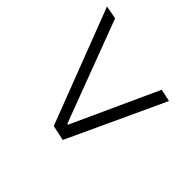

<svg xmlns="http://www.w3.org/2000/svg" viewBox="-106 -770 819 819"><g transform="rotate(-45 303.0 -361.0)"><path d="M595 -537 133 -363 132 -358 520 -181 508 -125 70 -328 85 -397 606 -597Z"/></g></svg>

Font: Mona Sans Light
Style: Italic
Weight: 300
Italic angle: -11.7°
Designer: Deni Anggara
Foundry: GitHub
Version: Version 2.000